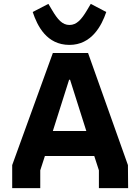

<svg xmlns="http://www.w3.org/2000/svg" viewBox="-20 -972 725 992"><path d="M339 -740C452 -740 505 -838 529 -910L449 -952L430 -920C401 -871 376 -843 339 -843C302 -843 278 -871 249 -920L230 -952L149 -910C173 -838 221 -740 339 -740ZM43 0H188V-92L212 -166H467L491 -92V0H642L641 -119L435 -698H253L43 -119ZM253 -295 337 -560H342L426 -295Z"/></svg>

Font: Braiins Sans
Style: Bold
Weight: 700
Designer: Mike Abbink, Paul van der Laan, Pieter van Rosmalen, Jiri Chlebus, Lubos Buracinsky
Foundry: Bold Monday, Sudetype
Version: Version 1.000;hotconv 1.0.109;makeotfexe 2.5.65596